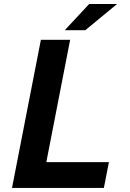

<svg xmlns="http://www.w3.org/2000/svg" viewBox="-20 -925 642 945"><path d="M298.8 -776.4H399.9L556.2 -905.3H418.9ZM39.1 0H491.2L516.1 -127H208L325.2 -729H181.2Z"/></svg>

Font: Hack
Style: Bold Oblique
Weight: 700
Italic angle: -12°
Monospace: yes
Designer: Christopher Simpkins
Foundry: Christopher Simpkins
Version: Version 2.010